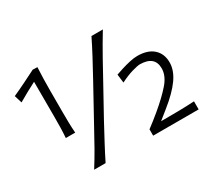

<svg xmlns="http://www.w3.org/2000/svg" viewBox="-144 -982 1327 1219"><g transform="rotate(-30 519.5 -372.5)"><path d="M173.3 -264.2Q176.3 -303.2 177 -338.9Q177.7 -374.5 177.7 -417.5Q177.7 -481.9 177.5 -546.4Q177.2 -610.8 177.2 -674.3Q146 -658.2 112.5 -640.1Q79.1 -622.1 43 -600.6L25.9 -656.7Q72.8 -677.7 117.9 -700Q163.1 -722.2 208 -745.1L242.2 -744.1Q237.8 -664.6 237.8 -576.7V-417.5Q237.8 -374.5 238.5 -338.9Q239.3 -303.2 242.2 -264.2ZM228.5 0Q264.6 -57.1 296.1 -112.5Q327.6 -168 366.2 -239.3L508.3 -497.6Q548.8 -571.8 578.9 -627.9Q608.9 -684.1 638.2 -743.7H721.7Q696.8 -702.6 674.8 -665Q652.8 -627.4 630.6 -587.4Q608.4 -547.4 581.1 -497.6L438.5 -239.3Q399.9 -168 370.4 -112.5Q340.8 -57.1 312.5 0ZM661.1 0V-46.4Q683.6 -63 706.3 -81.1Q729 -99.1 751.5 -117.7Q830.6 -183.6 876.2 -236.6Q921.9 -289.6 921.9 -343.3Q921.9 -433.1 814.9 -434.6Q796.9 -434.6 755.6 -422.6Q714.4 -410.6 666.5 -386.2L658.7 -448.7Q679.2 -456.1 708.7 -465.3Q738.3 -474.6 769.8 -481.7Q801.3 -488.8 826.2 -488.8Q901.9 -488.8 943.1 -451.7Q984.4 -414.6 984.4 -351.1Q984.4 -292.5 942.1 -233.2Q899.9 -173.8 815.4 -106.4L750.5 -54.2Q812 -54.2 873.3 -54.9Q934.6 -55.7 994.6 -59.1V0Z"/></g></svg>

Font: Pinar-DS3-FD Regular
Style: Regular
Weight: 400
Designer: Amin Abedi
Version: Version 3.000